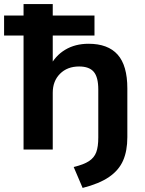

<svg xmlns="http://www.w3.org/2000/svg" viewBox="-41 -739 717 949"><path d="M444.8 -59.6V-296.4Q444.8 -357.7 422.4 -384Q399.9 -410.4 350.1 -410.4Q291.7 -410.4 255.7 -374.4Q219.7 -338.4 219.7 -280.5V0H75.4V-563.2H-20.8V-662.1H75.4V-718.8H219.7V-662.1H426V-563.2H219.7V-409.4H205.1Q231.7 -463.4 281.1 -493Q330.6 -522.7 396.5 -522.7Q492.7 -522.7 540.5 -469Q588.4 -415.3 588.4 -301.8V-61Q588.4 6.6 567.5 54.4Q546.6 102.3 498.3 135.6Q450 168.9 367.4 189.9L323.2 86.4Q373 74.5 398.9 57.4Q424.8 40.3 434.8 13.3Q444.8 -13.7 444.8 -59.6Z"/></svg>

Font: Min Sans VF VF
Style: Regular
Weight: 400
Designer: Jinseong-Kim, NotoSansCJK, Nunito
Foundry: Jinseong-Kim
Version: Version 1.420;Glyphs 3.1.2 (3151)